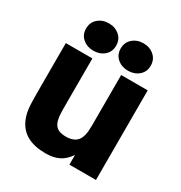

<svg xmlns="http://www.w3.org/2000/svg" viewBox="-183 -909 991 1052"><g transform="rotate(30 312.0 -383.5)"><path d="M73 -86Q60 -115 55.5 -147.5Q51 -180 51 -250V-567H219V-248Q219 -206 224.5 -182Q230 -158 243 -144Q263 -123 305 -123Q357 -123 380 -152Q391 -167 396 -189.5Q401 -212 401 -248V-567H569V0H401V-61Q375 -23 341 -5.5Q307 12 256 12Q117 12 73 -86ZM107 -692Q107 -731 134.5 -755Q162 -779 202 -779Q242 -779 269.5 -755Q297 -731 297 -692Q297 -653 269.5 -629.5Q242 -606 202 -606Q162 -606 134.5 -629.5Q107 -653 107 -692ZM326 -692Q326 -731 353.5 -755Q381 -779 421 -779Q461 -779 488.5 -755Q516 -731 516 -692Q516 -653 488.5 -629.5Q461 -606 421 -606Q381 -606 353.5 -629.5Q326 -653 326 -692Z"/></g></svg>

Font: Open Sauce One Black
Style: Regular
Weight: 900
Designer: Alfredo Marco Pradil
Foundry: Creative Sauce Fz LLC
Version: Version 1.477